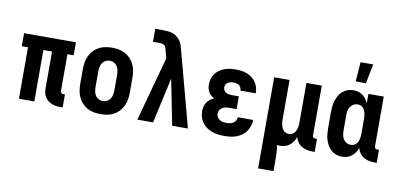

<svg xmlns="http://www.w3.org/2000/svg" viewBox="-85 -1033 3170 1525"><g transform="rotate(10 1500.0 -271.0)"><path d="M428 8Q410 8 392.5 5.5Q375 3 358 -3.5Q341 -10 327 -21Q313 -32 303 -47.5Q293 -63 289 -80.5Q285 -98 285 -116V-415H215V0H91V-415H41V-520H459V-415H409V-116Q409 -108 415 -102.5Q421 -97 428 -97H445V8Z M750 8Q723 8 695.5 3Q668 -2 644 -15Q620 -28 601 -48.5Q582 -69 570.5 -93.5Q559 -118 554.5 -145.5Q550 -173 550 -200V-320Q550 -347 554.5 -374.5Q559 -402 570.5 -426.5Q582 -451 601 -471.5Q620 -492 644 -505Q668 -518 695.5 -523Q723 -528 750 -528Q777 -528 804.5 -523Q832 -518 856 -505Q880 -492 899 -471.5Q918 -451 929.5 -426.5Q941 -402 945.5 -374.5Q950 -347 950 -320V-200Q950 -173 945.5 -145.5Q941 -118 929.5 -93.5Q918 -69 899 -48.5Q880 -28 856 -15Q832 -2 804.5 3Q777 8 750 8ZM750 -97Q768 -97 784.5 -106Q801 -115 810.5 -130.5Q820 -146 823 -164Q826 -182 826 -200V-320Q826 -338 823 -356Q820 -374 810.5 -389.5Q801 -405 784.5 -414Q768 -423 750 -423Q732 -423 715.5 -414Q699 -405 689.5 -389.5Q680 -374 677 -356Q674 -338 674 -320V-200Q674 -182 677 -164Q680 -146 689.5 -130.5Q699 -115 715.5 -106Q732 -97 750 -97Z M1046 0 1188 -519 1171 -582V-583Q1169 -592 1165.5 -601.5Q1162 -611 1155.5 -618Q1149 -625 1139 -627.5Q1129 -630 1119 -630H1061V-735H1119Q1139 -735 1159 -733.5Q1179 -732 1197.5 -726.5Q1216 -721 1232.5 -709Q1249 -697 1261 -681.5Q1273 -666 1279.5 -647Q1286 -628 1291 -609L1454 0H1327L1254 -367L1173 0Z M1748 8Q1723 8 1698 5Q1673 2 1649.5 -6.5Q1626 -15 1605.5 -29Q1585 -43 1570 -63Q1555 -83 1548 -107.5Q1541 -132 1541 -157Q1541 -175 1545.5 -193Q1550 -211 1560 -226.5Q1570 -242 1585 -253Q1600 -264 1617 -272Q1603 -280 1591 -290Q1579 -300 1571.5 -313.5Q1564 -327 1560.5 -342.5Q1557 -358 1557 -374Q1557 -397 1563.5 -419.5Q1570 -442 1583.5 -460.5Q1597 -479 1616 -492.5Q1635 -506 1656.5 -514Q1678 -522 1701 -525Q1724 -528 1747 -528Q1771 -528 1794 -525Q1817 -522 1838.5 -513.5Q1860 -505 1878.5 -491Q1897 -477 1910 -458Q1923 -439 1929.5 -416.5Q1936 -394 1936 -371V-369H1812V-370Q1812 -382 1807 -393Q1802 -404 1792.5 -411Q1783 -418 1771 -420.5Q1759 -423 1747 -423Q1736 -423 1724 -420.5Q1712 -418 1702 -412Q1692 -406 1686.5 -395Q1681 -384 1681 -372Q1681 -360 1687 -349Q1693 -338 1703.5 -332Q1714 -326 1726 -324Q1738 -322 1750 -322H1808V-219H1750Q1735 -219 1720.5 -216.5Q1706 -214 1693.5 -206.5Q1681 -199 1673 -186Q1665 -173 1665 -158Q1665 -144 1672.5 -131Q1680 -118 1692 -110Q1704 -102 1718.5 -99.5Q1733 -97 1748 -97Q1762 -97 1776 -99.5Q1790 -102 1802 -109.5Q1814 -117 1821 -130Q1828 -143 1828 -157H1952Q1952 -132 1944.5 -108.5Q1937 -85 1923 -64.5Q1909 -44 1888.5 -29.5Q1868 -15 1845 -6.5Q1822 2 1797 5Q1772 8 1748 8Z M2058 215V-520H2182V-200Q2182 -188 2183 -176.5Q2184 -165 2187 -154Q2190 -143 2195 -132.5Q2200 -122 2208 -113.5Q2216 -105 2227 -101Q2238 -97 2250 -97Q2262 -97 2273 -101Q2284 -105 2292 -113.5Q2300 -122 2305 -132.5Q2310 -143 2313 -154Q2316 -165 2317 -176.5Q2318 -188 2318 -200V-520H2442V-116Q2442 -108 2448 -102.5Q2454 -97 2461 -97H2478V8H2461Q2438 8 2415.5 3.5Q2393 -1 2373 -12.5Q2353 -24 2339.5 -43Q2326 -62 2321 -84Q2314 -65 2302.5 -47.5Q2291 -30 2275 -17Q2259 -4 2239 2Q2219 8 2198 8Q2192 8 2185.5 7.5Q2179 7 2173 6Q2178 31 2180 56.5Q2182 82 2182 107V215Z M2701 -600 2713 -757H2815L2784 -600ZM2697 8Q2673 8 2650 0Q2627 -8 2609 -24Q2591 -40 2579.5 -61Q2568 -82 2561 -105Q2554 -128 2552 -152Q2550 -176 2550 -200V-320Q2550 -344 2552 -368Q2554 -392 2561 -415Q2568 -438 2579.5 -459Q2591 -480 2609 -496Q2627 -512 2650 -520Q2673 -528 2697 -528Q2717 -528 2736.5 -522.5Q2756 -517 2772 -505Q2788 -493 2799.5 -476.5Q2811 -460 2818 -442V-520H2942V-116Q2942 -108 2948 -102.5Q2954 -97 2961 -97H2978V8H2961Q2938 8 2915.5 3.5Q2893 -1 2873 -12.5Q2853 -24 2839.5 -43Q2826 -62 2821 -84Q2814 -65 2802.5 -47.5Q2791 -30 2774.5 -17Q2758 -4 2738 2Q2718 8 2697 8ZM2749 -97Q2761 -97 2772 -101Q2783 -105 2791.5 -113Q2800 -121 2805 -131.5Q2810 -142 2813 -153.5Q2816 -165 2817 -176.5Q2818 -188 2818 -200V-320Q2818 -332 2817 -343.5Q2816 -355 2813 -366.5Q2810 -378 2805 -388.5Q2800 -399 2791.5 -407Q2783 -415 2772 -419Q2761 -423 2749 -423Q2731 -423 2715 -414Q2699 -405 2689.5 -389.5Q2680 -374 2677 -356Q2674 -338 2674 -320V-200Q2674 -182 2677 -164Q2680 -146 2689.5 -130.5Q2699 -115 2715 -106Q2731 -97 2749 -97Z"/></g></svg>

Font: Iosevka SS18 Extrabold
Style: Regular
Weight: 800
Monospace: yes
Designer: Belleve Invis
Foundry: Belleve Invis
Version: Version 25.1.1; ttfautohint (v1.8.4)